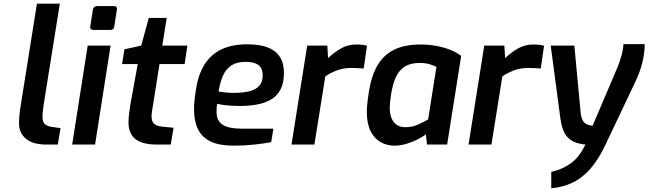

<svg xmlns="http://www.w3.org/2000/svg" viewBox="-20 -783 3512 1040"><path d="M231 0Q158 0 120.5 -31.5Q83 -63 83 -115Q83 -135 84.5 -152.5Q86 -170 88 -185L180 -763H304L218 -225Q217 -218 215 -204Q213 -190 211.5 -176Q210 -162 210 -151Q210 -121 224.5 -109.5Q239 -98 265 -95L308 -89L293 0Z M485 -621Q477 -621 472 -626Q467 -631 469 -639L483 -730Q487 -750 505 -750H599Q608 -750 611.5 -744Q615 -738 613 -730L599 -639Q596 -621 579 -621ZM371 0 455 -536H579L495 0Z M828 0Q752 0 714 -29.5Q676 -59 676 -119Q676 -138 678.5 -160.5Q681 -183 685 -210L726 -436H641L654 -516L745 -536L786 -686H883L859 -536H995L980 -436H844L808 -209Q806 -198 803.5 -181.5Q801 -165 801 -152Q801 -125 815 -112.5Q829 -100 858 -97L920 -91L905 0Z M1245 6Q1168 6 1121 -16.5Q1074 -39 1052.5 -83Q1031 -127 1031 -190Q1031 -218 1034 -244.5Q1037 -271 1041 -296Q1054 -381 1089 -435.5Q1124 -490 1181.5 -516.5Q1239 -543 1318 -543Q1359 -543 1395 -536Q1431 -529 1458.5 -512Q1486 -495 1502 -464.5Q1518 -434 1518 -388Q1518 -333 1499 -297.5Q1480 -262 1446.5 -243Q1413 -224 1370 -216.5Q1327 -209 1280 -209Q1240 -209 1207 -212.5Q1174 -216 1156 -221Q1154 -210 1153.5 -198.5Q1153 -187 1153 -176Q1153 -129 1185.5 -107.5Q1218 -86 1293 -86H1461L1449 -13Q1413 -6 1359 0Q1305 6 1245 6ZM1246 -280Q1298 -280 1332.5 -289Q1367 -298 1385 -319Q1403 -340 1403 -375Q1403 -413 1380 -430.5Q1357 -448 1310 -448Q1264 -448 1234.5 -429.5Q1205 -411 1188.5 -375Q1172 -339 1164 -287Q1181 -284 1202.5 -282Q1224 -280 1246 -280Z M1559 0 1644 -536H1753L1757 -468Q1787 -497 1825 -519.5Q1863 -542 1910 -542Q1928 -542 1942 -540.5Q1956 -539 1968 -535L1950 -412Q1935 -413 1918.5 -414Q1902 -415 1884 -415Q1839 -415 1803 -401Q1767 -387 1742 -369L1683 0Z M2117 6Q2076 6 2042 -13Q2008 -32 1987.5 -72.5Q1967 -113 1967 -177Q1967 -205 1971 -235Q1975 -265 1978 -286Q1992 -373 2025 -429.5Q2058 -486 2115.5 -514Q2173 -542 2259 -542Q2301 -542 2342.5 -534.5Q2384 -527 2419 -513Q2454 -499 2478 -480L2402 0H2293L2287 -55Q2273 -44 2245 -29.5Q2217 -15 2183.5 -4.5Q2150 6 2117 6ZM2175 -94Q2213 -94 2243 -107.5Q2273 -121 2299 -136L2344 -421Q2333 -427 2309 -434.5Q2285 -442 2253 -442Q2204 -442 2173.5 -423Q2143 -404 2125.5 -367.5Q2108 -331 2099 -276Q2095 -252 2093 -232Q2091 -212 2091 -199Q2091 -151 2112.5 -122.5Q2134 -94 2175 -94Z M2518 0 2603 -536H2712L2716 -468Q2746 -497 2784 -519.5Q2822 -542 2869 -542Q2887 -542 2901 -540.5Q2915 -539 2927 -535L2909 -412Q2894 -413 2877.5 -414Q2861 -415 2843 -415Q2798 -415 2762 -401Q2726 -387 2701 -369L2642 0Z M2966 237V148Q3023 136 3070 103Q3117 70 3151 0Q3109 -4 3081.5 -18.5Q3054 -33 3038.5 -61.5Q3023 -90 3016 -137L2963 -536H3091L3126 -164Q3130 -139 3139.5 -126Q3149 -113 3162.5 -108Q3176 -103 3190 -102L3325 -419Q3336 -446 3345.5 -478.5Q3355 -511 3357 -544H3472Q3472 -496 3459.5 -444.5Q3447 -393 3419 -335L3263 -6Q3223 80 3178 131Q3133 182 3081 206.5Q3029 231 2966 237Z"/></svg>

Font: Exo Thin SemiBold
Style: Italic
Weight: 600
Italic angle: -9°
Version: Version 2.000